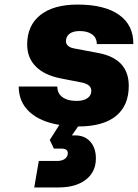

<svg xmlns="http://www.w3.org/2000/svg" viewBox="-20 -538 604 841"><path d="M341 -176 244 -195Q174 -209 136.5 -247Q99 -285 99 -343Q99 -426 156.5 -472Q214 -518 320 -518Q438 -518 501.5 -473Q565 -428 564 -345H404Q404 -372 384 -387Q364 -402 329 -402Q300 -402 284.5 -390Q269 -378 269 -358Q269 -333 304 -326L410 -306Q544 -281 544 -162Q544 -75 487.5 -29.5Q431 16 322 16L295 55H309Q351 55 375.5 82.5Q400 110 400 156Q400 215 356 249Q312 283 237 283H130L150 167H231Q252 167 264.5 157.5Q277 148 277 133Q277 113 250 113H216L198 75L240 9Q155 -5 108.5 -48.5Q62 -92 62 -159H231Q231 -129 253.5 -112.5Q276 -96 315 -96Q346 -96 363 -108Q380 -120 380 -140Q380 -167 341 -176Z"/></svg>

Font: Overused Grotesk ExtraBold
Style: Italic
Weight: 800
Italic angle: -10°
Version: Version 0.003